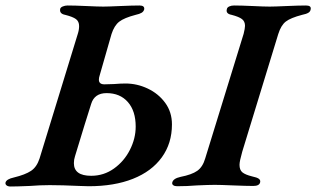

<svg xmlns="http://www.w3.org/2000/svg" viewBox="-52 -674 1152 699"><path d="M-32 -9Q-29 -22 -1 -28Q40 -38 61 -52Q82 -66 92 -97L231 -550Q236 -565 236 -579Q236 -596 224.5 -604.5Q213 -613 185 -620Q164 -624 167 -641Q168 -647 176.5 -650.5Q185 -654 194 -654Q219 -654 263 -652Q305 -650 324 -650Q341 -650 385 -652Q431 -654 456 -654Q475 -654 473 -640Q471 -632 463.5 -627.5Q456 -623 442 -620Q400 -609 382 -595Q364 -581 354 -550L311 -400Q308 -391 308 -384Q308 -367 328 -367L363 -368Q387 -370 405 -370Q447 -370 486 -351.5Q525 -333 549.5 -299.5Q574 -266 574 -221Q574 -152 537 -101Q500 -50 432 -23Q364 4 271 4L238 3Q172 0 129 0Q94 0 56 3Q8 5 -13 5Q-23 5 -28 1Q-33 -3 -32 -9ZM442 -213Q442 -270 413.5 -302.5Q385 -335 336 -335Q292 -335 280 -296Q261 -237 221 -105Q217 -93 217 -80Q217 -34 280 -34Q326 -34 363 -60.5Q400 -87 421 -128.5Q442 -170 442 -213ZM575 -9Q578 -24 605 -30Q646 -38 666 -52Q686 -66 695 -97L835 -551Q840 -571 840 -580Q840 -596 829 -604.5Q818 -613 791 -620Q769 -624 774 -641Q775 -647 782.5 -650.5Q790 -654 800 -654Q825 -654 869 -652Q909 -650 930 -650Q947 -650 991 -652Q1037 -654 1062 -654Q1082 -654 1079 -640Q1078 -632 1070.5 -627.5Q1063 -623 1048 -620Q1006 -609 988.5 -595.5Q971 -582 961 -550L830 -122Q820 -87 820 -74Q820 -55 830.5 -46.5Q841 -38 865 -32Q884 -28 890.5 -23Q897 -18 895 -10Q892 3 870 3Q846 3 796 1Q750 -1 730 -1Q709 -1 665 1Q629 4 593 4Q584 4 579 0.5Q574 -3 575 -9Z"/></svg>

Font: EB Garamond SemiBold
Style: Italic
Weight: 600
Italic angle: -17.2°
Designer: Georg Duffner and Octavio Pardo
Foundry: Georg Duffner
Version: Version 1.000